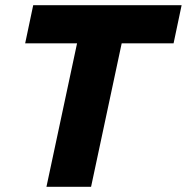

<svg xmlns="http://www.w3.org/2000/svg" viewBox="-20 -720 720 740"><path d="M159 0 277 -553H77L108 -700H680L649 -553H449L331 0Z"/></svg>

Font: Red Hat Mono
Style: Italic
Weight: 400
Italic angle: -12°
Monospace: yes
Designer: Pentagram, MCKL
Foundry: MCKL
Version: Version 1.030